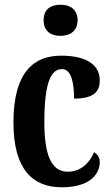

<svg xmlns="http://www.w3.org/2000/svg" viewBox="-20 -784 473 814"><path d="M237 -632C276 -632 309 -652 309 -698C309 -745 276 -764 237 -764C195 -764 165 -745 165 -698C165 -652 195 -632 237 -632ZM242 10C366 10 403 -50 403 -97C403 -117 393 -130 379 -139C360 -93 322 -56 267 -56C197 -56 168 -129 168 -266C168 -440 198 -491 243 -491C282 -491 294 -434 294 -366C384 -366 403 -400 403 -444C403 -503 355 -548 239 -548C126 -548 37 -481 37 -265C37 -64 120 10 242 10Z"/></svg>

Font: Noto Serif Bengali ExtraCondensed
Style: Bold
Weight: 700
Width: 2
Designer: Juan Bruce, Universal Thirst, Indian Type Foundry and the Monotype Design Team.
Foundry: Monotype Imaging Inc.
Version: Version 2.003